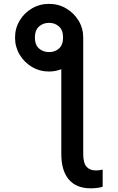

<svg xmlns="http://www.w3.org/2000/svg" viewBox="-20 -781 617 1007"><path d="M456 206.7Q380.3 206.7 340.9 160.3Q301.5 114 301.5 26.3V-418Q270.6 -405.9 237.6 -405.9Q188.2 -405.9 147.5 -430Q106.9 -454.2 82.9 -494.5Q58.9 -534.8 58.9 -583.5Q58.9 -632.5 82.7 -672.6Q106.5 -712.7 147.2 -736.7Q187.9 -760.7 237.6 -760.7Q286.6 -760.7 327.2 -736.7Q367.9 -712.7 392.2 -672.6Q416.5 -632.5 416.5 -583.5V26.3Q416.5 73.5 433.6 93.2Q450.6 112.9 483 112.9Q500 112.9 518.5 108.7V198.5Q505.7 202.8 488.3 204.7Q470.9 206.7 456 206.7ZM237.9 -507.8Q268.5 -507.8 289.6 -526.8Q310.7 -545.8 310.7 -583.5V-584.9Q310.7 -622.9 289.4 -642Q268.1 -661.2 237.9 -661.2Q205.6 -661.2 184.5 -641.9Q163.4 -622.5 163 -584.9Q163 -546.2 184.3 -527Q205.6 -507.8 237.9 -507.8Z"/></svg>

Font: Linik Sans Medium
Style: Regular
Weight: 500
Designer: Rasmus Andersson (font), Cristiano Sobral (main changes)
Foundry: rsms
Version: Version 3.018;June 1, 2022;FontCreator 14.0.0.2814 64-bit; t